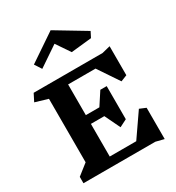

<svg xmlns="http://www.w3.org/2000/svg" viewBox="-260 -1289 1341 1462"><g transform="rotate(-30 410.0 -558.0)"><path d="M680 0H48V-56L142 -130V-688L31 -721L64 -786H670L742 -804V-549L687 -527L564 -710H323V-440H442L515 -552H571V-261L506 -228L441 -363H323V-76H556L697 -280L752 -257V18ZM650 -928 470 -909 388 -1030 212 -911 173 -971 414 -1134 675 -977Z"/></g></svg>

Font: InknutAntiqua
Style: Bold
Weight: 700
Designer: Claus Eggers Srensen
Foundry: Claus Eggers Srensen
Version: Version 1.000; ttfautohint (v1.2) -l 7 -r 28 -G 50 -x 13 -D 